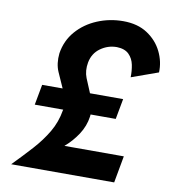

<svg xmlns="http://www.w3.org/2000/svg" viewBox="-80 -780 761 850"><g transform="rotate(10 300.5 -355.0)"><path d="M101 -370H193Q178 -403 162.5 -438.5Q147 -474 152 -521Q161 -579 198 -621.5Q235 -664 290 -687Q345 -710 406 -710Q471 -710 515 -681Q559 -652 581 -607Q603 -562 601 -514L481 -471Q482 -499 476.5 -526.5Q471 -554 452.5 -572.5Q434 -591 398 -592Q358 -592 325 -568.5Q292 -545 284 -503Q277 -465 289.5 -433.5Q302 -402 316 -370H465L448 -278H335Q335 -273 334 -268Q328 -225 303.5 -187.5Q279 -150 245 -121H512L490 0H27Q72 -46 110.5 -88.5Q149 -131 175.5 -176Q202 -221 211 -275L212 -278H84Z"/></g></svg>

Font: Von Semi
Style: Italic
Weight: 600
Version: Version 4.000; ttfautohint (v1.8.4.7-5d5b)